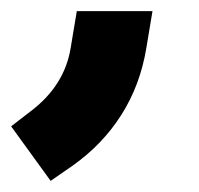

<svg xmlns="http://www.w3.org/2000/svg" viewBox="-86 -139 358 345"><path d="M-66 88 -31 61Q30 15 41 -53L52 -119H188L177 -53Q166 14 132 67.5Q98 121 44 159L5 186Z"/></svg>

Font: Bai Jamjuree
Style: Bold Italic
Weight: 700
Italic angle: -10°
Designer: Katatrad Aksorn Co.,Ltd.
Foundry: Cadson Demak Co.,Ltd.
Version: Version 1.000; ttfautohint (v1.6)